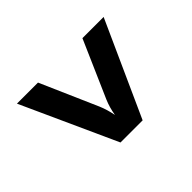

<svg xmlns="http://www.w3.org/2000/svg" viewBox="-138 -767 877 877"><g transform="rotate(45 300.0 -329.0)"><path d="M70 -49V-185L346 -306Q381 -321 423 -329Q381 -336 346 -351L70 -472V-609L530 -401V-258Z"/></g></svg>

Font: JetBrains Mono Extra Bold
Style: Regular
Weight: 800
Monospace: yes
Designer: Philipp Nurullin, Konstantin Bulenkov
Foundry: JetBrains
Version: 2.002